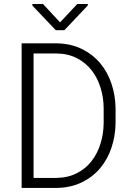

<svg xmlns="http://www.w3.org/2000/svg" viewBox="-20 -924 640 944"><path d="M86.4 0V-710.9H258.3Q326.7 -710 380.4 -684.1Q434.1 -658.2 471.2 -614.7Q508.3 -571.3 527.8 -513.4Q547.4 -455.6 548.3 -390.1V-320.3Q547.4 -254.9 527.8 -197Q508.3 -139.2 471.2 -95.7Q434.1 -52.2 380.4 -26.6Q326.7 -1 258.3 0ZM145 -661.1V-49.3H258.3Q315.4 -50.3 358.6 -72.8Q401.9 -95.2 430.7 -132.6Q459.5 -169.9 474.4 -218.5Q489.3 -267.1 489.7 -320.3V-391.6Q489.3 -444.3 474.4 -492.7Q459.5 -541 430.7 -578.1Q401.9 -615.2 358.6 -637.7Q315.4 -660.2 258.3 -661.1ZM275.4 -814 359.9 -904.3H411.6V-897L296.4 -775.4H254.4L139.2 -896.5V-904.3H191.4Z"/></svg>

Font: Roboto Mono Light
Style: Regular
Weight: 300
Designer: Google
Version: Version 2.000985; 2015; ttfautohint (v1.3)